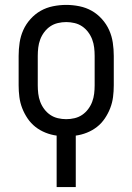

<svg xmlns="http://www.w3.org/2000/svg" viewBox="-20 -548 540 783"><path d="M211 215V5Q188 2 165.5 -7Q143 -16 124.5 -30.5Q106 -45 92.5 -65Q79 -85 70.5 -107Q62 -129 59 -152.5Q56 -176 56 -200V-320Q56 -347 60 -374Q64 -401 75 -425.5Q86 -450 104.5 -470.5Q123 -491 146 -504Q169 -517 196 -522.5Q223 -528 250 -528Q277 -528 304 -522.5Q331 -517 354 -504Q377 -491 395.5 -470.5Q414 -450 425 -425.5Q436 -401 440 -374Q444 -347 444 -320V-200Q444 -176 441 -152.5Q438 -129 429.5 -107Q421 -85 407.5 -65Q394 -45 375.5 -30.5Q357 -16 334.5 -7Q312 2 289 5V215ZM250 -62Q267 -62 284 -66Q301 -70 315 -79.5Q329 -89 339.5 -103Q350 -117 356 -133Q362 -149 364 -166Q366 -183 366 -200V-320Q366 -337 364 -354Q362 -371 356 -387Q350 -403 339.5 -417Q329 -431 315 -440.5Q301 -450 284 -454Q267 -458 250 -458Q233 -458 216 -454Q199 -450 185 -440.5Q171 -431 160.5 -417Q150 -403 144 -387Q138 -371 136 -354Q134 -337 134 -320V-200Q134 -183 136 -166Q138 -149 144 -133Q150 -117 160.5 -103Q171 -89 185 -79.5Q199 -70 216 -66Q233 -62 250 -62Z"/></svg>

Font: Iosevka SS18
Style: Regular
Weight: 400
Monospace: yes
Designer: Belleve Invis
Foundry: Belleve Invis
Version: Version 25.1.1; ttfautohint (v1.8.4)